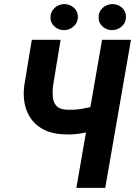

<svg xmlns="http://www.w3.org/2000/svg" viewBox="-20 -902 649 922"><path d="M132.8 -710.9H271L234.9 -491.2Q231.4 -460.9 233.9 -434.8Q236.3 -408.7 252.2 -392.3Q268.1 -376 304.2 -375Q320.8 -374.5 338.1 -375.5Q355.5 -376.5 372.8 -379.4Q390.1 -382.3 407 -386.2Q423.8 -390.1 439.9 -395.5L427.2 -276.9Q412.1 -270.5 395.5 -266.6Q378.9 -262.7 361.8 -260.3Q344.7 -257.8 327.6 -256.8Q310.5 -255.9 294.4 -256.8Q223.1 -257.8 176.3 -287.4Q129.4 -316.9 108.6 -369.6Q87.9 -422.4 96.7 -492.2ZM470.2 -710.9H608.9L485.4 0H346.7ZM222.2 -817.9Q222.2 -845.2 241.7 -863.5Q261.2 -881.8 287.6 -882.3Q313.5 -882.8 333.7 -865.7Q354 -848.6 354 -821.8Q354.5 -794.9 334.7 -776.4Q314.9 -757.8 288.6 -757.3Q262.7 -756.8 242.7 -773.9Q222.7 -791 222.2 -817.9ZM453.6 -817.4Q452.6 -845.2 472.4 -863.5Q492.2 -881.8 519 -882.3Q545.4 -882.8 565.2 -865.5Q585 -848.1 585 -821.8Q585.4 -794.4 565.7 -776.1Q545.9 -757.8 519.5 -757.3Q493.7 -756.8 473.6 -773.7Q453.6 -790.5 453.6 -817.4Z"/></svg>

Font: Roboto Condensed
Style: Bold Italic
Weight: 700
Italic angle: -12°
Designer: Christian Robertson
Foundry: Google
Version: Version 3.0